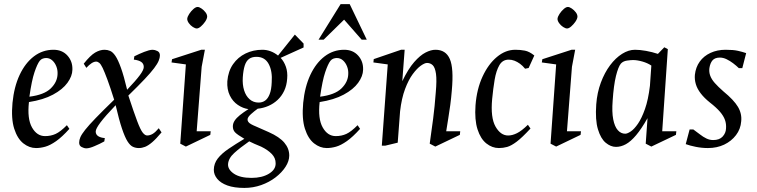

<svg xmlns="http://www.w3.org/2000/svg" viewBox="-20 -701 3641 924"><path d="M153.4 11.5Q121.1 11.5 92.4 -11Q63.8 -33.6 48.4 -81.6Q33.1 -129.6 40.1 -206Q47.7 -283.4 74.6 -340.7Q101.5 -397.9 143.2 -429.7Q185 -461.5 237.4 -461.5Q279.4 -461.5 304.6 -433.5Q329.9 -405.5 328.4 -365.1Q327.8 -334.6 304.7 -302.6Q281.6 -270.6 235.1 -245.6Q188.7 -220.6 119.3 -209.8Q110.4 -129.3 134 -87.7Q157.5 -46 196.9 -46Q224.7 -46 247.7 -56.5Q270.8 -67 301.9 -98.5L313.9 -80.9Q278.6 -41.7 250.1 -21.7Q221.5 -1.7 198.3 4.9Q175 11.5 153.4 11.5ZM121.5 -235.7Q192.4 -244.5 224.2 -275.4Q256 -306.4 257 -344.5Q258 -364.3 251 -381.8Q244 -399.4 231.4 -410.6Q218.7 -421.8 201.9 -421.8Q194.7 -421.8 186.2 -419.1Q177.8 -416.4 171.2 -408.4Q159.5 -393.4 146 -353.5Q132.5 -313.6 121.5 -235.7Z M395.5 12.9Q384.6 12.9 372.6 6.4Q360.5 -0.1 361 -15.5Q361 -27.1 366.8 -40.8Q372.7 -54.5 389.8 -76.2Q406.9 -97.9 440.4 -132.6Q474 -167.4 529.4 -221.1Q510.4 -281.6 496.7 -318.4Q483 -355.1 474.2 -373.7Q465.3 -392.2 457.9 -398.3Q450.5 -404.5 442.5 -404.5Q423 -404.5 395.5 -374.5L383 -394.5Q414.8 -434.5 437.9 -448Q461.1 -461.5 483.1 -461.5Q497.2 -461.5 510 -456Q522.7 -450.6 535.4 -432Q548 -413.4 562 -374.6Q576 -335.8 591.8 -269.2Q633.2 -312.7 652.6 -338.7Q671.9 -364.6 671.9 -378.5Q671.9 -394.4 659.9 -402.8Q647.9 -411.2 624.1 -414.1L626.5 -430.1Q638.4 -436.1 650.4 -441.4Q662.4 -446.8 674 -451.3Q685.6 -455.8 696.2 -458.7Q706.7 -461.5 714.9 -461.5Q725 -461.5 737.5 -455.4Q750.1 -449.3 749.5 -433.1Q749.5 -423.3 743.7 -408.8Q737.9 -394.3 721.7 -372.8Q705.6 -351.3 675.5 -319.5Q645.4 -287.7 597.7 -241.2Q624.7 -159 640.3 -117.8Q655.9 -76.5 666.8 -62.8Q677.8 -49 688 -49Q701.5 -49 714.5 -56.6Q727.6 -64.2 744.1 -83.9L757.4 -63.9Q731.6 -32.9 712.5 -16.6Q693.4 -0.3 678.3 5.6Q663.1 11.5 648.1 11.5Q633.1 11.5 619.8 5.5Q606.6 -0.4 593.8 -20.4Q581.1 -40.4 567.1 -81.9Q553.1 -123.4 536.5 -194.7Q486.6 -142.6 463.6 -112Q440.6 -81.4 440.6 -68Q440.6 -53.4 452.8 -45.6Q465.1 -37.9 484.4 -36.5L482 -20.5Q471.5 -14.5 459.3 -8.7Q447 -3 435.2 2.1Q423.4 7.3 413.1 10.1Q402.9 12.9 395.5 12.9Z M874.5 4.4 847.5 -9.6 874.5 -391 805.5 -400.5 808 -416 948.5 -461.5H966L950.5 -379.5L926.5 -69.4H994L992 -52ZM927.1 -564Q919.2 -564 908 -571.2Q896.8 -578.4 888.8 -589.6Q880.8 -600.8 881 -610.5Q882 -621 890.8 -634.3Q899.6 -647.7 910.9 -657.6Q922.3 -667.5 930.9 -667.5Q938.8 -667.5 949.9 -659.9Q961 -652.3 969.2 -641.5Q977.3 -630.7 977 -620Q976 -609.5 967.1 -596.6Q958.2 -583.6 946.9 -573.8Q935.6 -564 927.1 -564Z M1156 203.4Q1107 203.4 1074.4 191.6Q1041.7 179.7 1025.3 159.5Q1008.8 139.2 1009 116Q1009.4 85.8 1027.9 61.9Q1046.3 38.1 1079.7 15.4Q1113 -7.2 1155.9 -33Q1121.4 -53.2 1111 -64.4Q1100.6 -75.6 1100.6 -92.6Q1100.6 -107.1 1109.1 -120.1Q1117.5 -133.2 1134.5 -146.9Q1151.5 -160.6 1175.7 -175.9Q1149.4 -179.4 1124.8 -196Q1100.1 -212.6 1086 -241.6Q1071.8 -270.6 1074 -309.9Q1078 -358.3 1101.5 -392Q1125 -425.7 1161.8 -443.6Q1198.5 -461.5 1242.9 -461.5Q1262.7 -461.5 1282.1 -454.3Q1301.5 -447.1 1318.1 -433.6L1399 -534.5L1441 -491.4V-472.6L1330.6 -422.6Q1347.1 -404.9 1356 -379.3Q1364.8 -353.7 1362 -322.4Q1359.8 -289.8 1347.7 -264.1Q1335.5 -238.5 1316.1 -220.3Q1296.7 -202.1 1272.1 -191.4Q1247.5 -180.6 1220.3 -177.9Q1204.5 -166.6 1188.3 -152.1Q1172.1 -137.7 1171.4 -127Q1170.8 -120.4 1174.9 -114.6Q1178.9 -108.7 1188.1 -103.5Q1197.4 -98.2 1212.3 -92.1L1273.9 -64.9Q1325 -42.2 1348.5 -14.2Q1372 13.7 1372 47.4Q1372 74.1 1354.2 101.7Q1336.5 129.2 1306.1 152.6Q1275.6 176 1236.9 189.7Q1198.2 203.4 1156 203.4ZM1190.5 155.1Q1241.3 155.1 1274.4 134.9Q1307.4 114.8 1306.5 84.6Q1306.7 59.4 1287.8 39.9Q1269 20.4 1236.8 4.7Q1218.5 -2.4 1204.7 -8.8Q1190.9 -15.2 1179.3 -20.8Q1134.6 10.4 1107.2 35.4Q1079.7 60.3 1077.5 88.6Q1075.9 114.7 1105.7 134.9Q1135.5 155.1 1190.5 155.1ZM1224.4 -207.4Q1242.9 -207.4 1256.2 -217.1Q1269.5 -226.7 1277.8 -248.1Q1286.2 -269.4 1287.6 -305.1Q1291.6 -358.4 1273.1 -392.9Q1254.7 -427.5 1214 -427.5Q1192 -427.5 1178.4 -417.3Q1164.8 -407.2 1157.8 -385.4Q1150.8 -363.6 1148.4 -328.5Q1146.2 -294 1154.7 -266.6Q1163.1 -239.3 1181.2 -223.3Q1199.4 -207.4 1224.4 -207.4Z M1552.4 11.5Q1520.1 11.5 1491.4 -11Q1462.8 -33.6 1447.4 -81.6Q1432.1 -129.6 1439.1 -206Q1446.7 -283.4 1473.6 -340.7Q1500.5 -397.9 1542.2 -429.7Q1584 -461.5 1636.4 -461.5Q1678.4 -461.5 1703.6 -433.5Q1728.9 -405.5 1727.4 -365.1Q1726.8 -334.6 1703.7 -302.6Q1680.6 -270.6 1634.1 -245.6Q1587.7 -220.6 1518.3 -209.8Q1509.4 -129.3 1533 -87.7Q1556.5 -46 1595.9 -46Q1623.7 -46 1646.7 -56.5Q1669.8 -67 1700.9 -98.5L1712.9 -80.9Q1677.6 -41.7 1649.1 -21.7Q1620.5 -1.7 1597.3 4.9Q1574 11.5 1552.4 11.5ZM1520.5 -235.7Q1591.4 -244.5 1623.2 -275.4Q1655 -306.4 1656 -344.5Q1657 -364.3 1650 -381.8Q1643 -399.4 1630.4 -410.6Q1617.7 -421.8 1600.9 -421.8Q1593.7 -421.8 1585.2 -419.1Q1576.8 -416.4 1570.2 -408.4Q1558.5 -393.4 1545 -353.5Q1531.5 -313.6 1520.5 -235.7ZM1513 -510.1 1619.1 -681H1663L1745.1 -510.1H1720.5L1636 -606.4L1537.6 -510.1Z M1817.5 0 1846 -391 1777 -400.5 1778.6 -416.5 1910 -461.5H1927.4L1916 -310.2Q1944.6 -369.7 1973.3 -402.3Q2001.9 -434.9 2028 -448.2Q2054.1 -461.5 2075.5 -461.5Q2125.4 -461.5 2144.7 -417.2Q2164.1 -372.9 2154.4 -266Q2151.3 -228.1 2146.9 -195.5Q2142.6 -162.9 2137.5 -132.7Q2132.4 -102.4 2127.4 -69.4H2194.9L2192.9 -52L2075 4.4L2048 -9.6Q2057 -71.6 2064.5 -129.8Q2072.1 -188 2077.1 -256Q2082.5 -315.3 2078.2 -345.8Q2073.8 -376.2 2062.5 -387.2Q2051.2 -398.1 2035 -398.1Q2023.9 -398.1 2005.2 -384.9Q1986.6 -371.7 1966.3 -344.3Q1946.1 -317 1929.4 -272.7Q1912.7 -228.4 1905.4 -165.4L1894 -14.4L1834.1 0Z M2381 11.5Q2348.6 11.5 2320.7 -10.6Q2292.8 -32.7 2278.1 -78.5Q2263.4 -124.3 2268.4 -194.4Q2274.4 -272.2 2302.2 -332.4Q2330 -392.6 2371.5 -427Q2413 -461.5 2459.9 -461.5Q2484.5 -461.5 2506 -457.3Q2527.6 -453.1 2551.4 -433.9L2524.1 -373.8L2507 -370.3Q2495.3 -384.8 2482.5 -394.1Q2469.6 -403.5 2456.1 -408.8Q2442.5 -414 2428.1 -414Q2398.7 -414 2383.3 -387.4Q2367.8 -360.7 2360.5 -317.5Q2353.3 -274.4 2348.5 -224.5Q2340.2 -135.2 2364.6 -92Q2389 -48.9 2425.5 -48.9Q2445.5 -48.9 2468 -60.1Q2490.5 -71.2 2520.5 -100.5L2533 -82.5Q2493 -39.1 2466.6 -19.2Q2440.2 0.6 2420.7 6.1Q2401.1 11.5 2381 11.5Z M2656.5 4.4 2629.5 -9.6 2656.5 -391 2587.5 -400.5 2590 -416 2730.5 -461.5H2748L2732.5 -379.5L2708.5 -69.4H2776L2774 -52ZM2709.1 -564Q2701.2 -564 2690 -571.2Q2678.8 -578.4 2670.8 -589.6Q2662.8 -600.8 2663 -610.5Q2664 -621 2672.8 -634.3Q2681.6 -647.7 2692.9 -657.6Q2704.3 -667.5 2712.9 -667.5Q2720.8 -667.5 2731.9 -659.9Q2743 -652.3 2751.2 -641.5Q2759.3 -630.7 2759 -620Q2758 -609.5 2749.1 -596.6Q2740.2 -583.6 2728.9 -573.8Q2717.6 -564 2709.1 -564Z M2944.5 5.9Q2919 5.9 2895.1 -13.9Q2871.1 -33.8 2857.6 -78.7Q2844 -123.5 2849.4 -198.5Q2853.6 -255.4 2871.6 -303.4Q2889.5 -351.5 2916 -386.9Q2942.5 -422.2 2973.8 -441.9Q3005.1 -461.5 3035.9 -461.5Q3058.9 -461.5 3088.9 -456.2Q3118.9 -450.8 3146.2 -441.7L3176.9 -473.5L3193.9 -464.5L3166.9 -69.4H3234.9L3232.9 -52L3114.5 4.4L3087.5 -9.6L3096.2 -132.4Q3066.9 -80.6 3041.2 -50.2Q3015.6 -19.9 2992 -7Q2968.3 5.9 2944.5 5.9ZM2988.9 -57.5Q2999.2 -57.5 3015.7 -68.5Q3032.1 -79.5 3050.1 -105.5Q3068.1 -131.6 3083.9 -176.2Q3099.7 -220.8 3107.8 -288.2L3114.6 -385.4Q3096.9 -397.5 3071.8 -404.8Q3046.8 -412 3026.5 -412Q3015.4 -412 2997.2 -409.4Q2979 -406.8 2968 -395Q2955.3 -379.6 2944.3 -335.2Q2933.4 -290.7 2928.4 -216.5Q2924.2 -162.3 2931.1 -126.9Q2938 -91.5 2953.2 -74.5Q2968.3 -57.5 2988.9 -57.5Z M3386.9 11.5Q3357.6 11.5 3328.7 5.7Q3299.8 -0.1 3280.1 -7.4L3298.8 -78H3316.6Q3333.2 -66.1 3348.5 -54.2Q3363.7 -42.2 3379.5 -34.6Q3395.2 -27 3412 -27Q3442.6 -27 3457.9 -44Q3473.2 -60.9 3474 -82.6Q3475.7 -104.8 3468.9 -123.9Q3462.1 -143.1 3444.8 -163.3Q3427.4 -183.5 3396.6 -207.5Q3369.3 -229.3 3352.3 -251.5Q3335.3 -273.6 3328.7 -296Q3322.1 -318.4 3324.1 -341Q3328.1 -377.4 3347.4 -404.4Q3366.7 -431.4 3399.2 -446.5Q3431.7 -461.5 3471.9 -461.5Q3509.7 -461.5 3531.6 -456.4Q3553.6 -451.4 3570.9 -445.4L3552.3 -373H3535.8Q3523.5 -384.9 3508.3 -396.5Q3493 -408.1 3476.7 -416Q3460.5 -423.9 3444.5 -423.9Q3420.5 -423.9 3409 -410.6Q3397.6 -397.3 3394 -373.4Q3391.5 -354.2 3397.9 -336.8Q3404.2 -319.3 3420 -301.5Q3435.7 -283.7 3461 -261.5Q3512 -219.7 3531.5 -186.6Q3551 -153.5 3547 -117Q3544.2 -79.8 3522 -50.7Q3499.8 -21.6 3465.1 -5Q3430.3 11.5 3386.9 11.5Z"/></svg>

Font: Ancizar Serif Light
Style: Italic
Weight: 300
Italic angle: -4°
Designer: Cesar Puertas, Viviana Monsalve, Julian Moncada, Julian Prieto, Jose Castro, Felipe Aragon, Mariel Hernandez, Sara Alarc
Version: Version 8.100